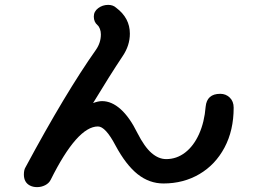

<svg xmlns="http://www.w3.org/2000/svg" viewBox="-20 -771 1040 788"><path d="M939 -329Q939 -236 901.5 -165.5Q864 -95 798.5 -56.5Q733 -18 651 -18Q593 -18 545 -56Q497 -94 454 -174Q413 -252 382 -252Q297 -252 188 -33Q181 -19 165.5 -11Q150 -3 132 -3Q115 -3 102 -10Q78 -23 78 -55Q78 -74 85 -85Q249 -390 374 -567Q394 -596 394 -630Q394 -642 390 -652.5Q386 -663 380 -668Q365 -681 365 -703Q365 -724 383 -737.5Q401 -751 424 -751Q444 -751 457 -739Q513 -697 513 -633Q513 -584 483 -540Q431 -462 362 -348Q383 -356 399 -356Q438 -356 475 -323Q512 -290 544 -225Q573 -168 602 -143Q631 -118 662 -118Q705 -118 740 -145Q775 -172 797 -221Q819 -270 824 -333Q829 -386 884 -386Q907 -386 923 -370.5Q939 -355 939 -329Z"/></svg>

Font: Tsukimi Rounded SemiBold
Style: Regular
Weight: 600
Designer: Takashi Funayama
Foundry: Takashi Funayama
Version: Version 1.032; ttfautohint (v1.8.3)